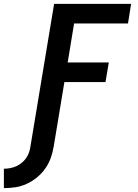

<svg xmlns="http://www.w3.org/2000/svg" viewBox="-92 -755 712 990"><path d="M-72 215V115Q-56 115 -40 112Q-24 109 -9 102.5Q6 96 19.5 85Q33 74 42.5 60.5Q52 47 57.5 31.5Q63 16 65 0L187 -735H584L568 -634H290L257 -433H469L452 -332H240L185 0Q180 30 170 58.5Q160 87 142 113Q124 139 99 159.5Q74 180 45.5 193Q17 206 -12.5 210.5Q-42 215 -72 215Z"/></svg>

Font: Zed Sans Extended
Style: Bold Italic
Weight: 700
Width: 7
Italic angle: -9°
Designer: Belleve Invis
Foundry: Belleve Invis
Version: Version 1.0.0; ttfautohint (v1.8.4)